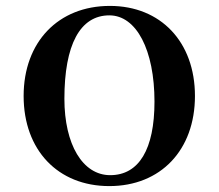

<svg xmlns="http://www.w3.org/2000/svg" viewBox="-20 -625 740 650"><path d="M60 -300C60 -117 176 5 350 5C524 5 640 -117 640 -300C640 -483 524.1 -605 352 -605C177.5 -605 60 -483 60 -300ZM198 -290.5C198 -473.4 251 -573 350.2 -573C441.9 -573 503 -455.5 503 -281C503 -119.8 450.5 -32 353 -32C259.8 -32 198 -136 198 -290.5Z"/></svg>

Font: Prida01
Style: Black
Weight: 900
Designer: gluk
Foundry: gluk
Version: Version 00.072